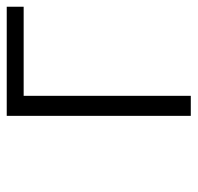

<svg xmlns="http://www.w3.org/2000/svg" viewBox="-28 -544 573 556"><g transform="rotate(-90 258.0 -266.5)"><path d="M200 0V-533H516V-484H258V0Z"/></g></svg>

Font: NotoSansHansLight
Style: Regular
Weight: 300
Designer: Ryoko NISHIZUKA  (kana & ideographs); Paul D. Hunt (Latin, Greek & Cyrillic); Wenlong ZHANG  (bopomofo); Sandoll Communi
Foundry: Adobe Systems Incorporated
Version: Version 1.00;December 8, 2021;FontCreator 13.0.0.2675 64-bit